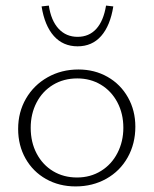

<svg xmlns="http://www.w3.org/2000/svg" viewBox="-20 -664 551 688"><path d="M45 -202Q45 -262 73 -310.5Q101 -359 150.5 -387Q200 -415 261 -415Q319 -415 365.5 -388.5Q412 -362 438.5 -315Q465 -268 465 -210Q465 -149 437.5 -100Q410 -51 361 -23.5Q312 4 251 4Q192 4 145 -22.5Q98 -49 71.5 -96Q45 -143 45 -202ZM422 -206Q422 -257 400.5 -297.5Q379 -338 341.5 -360.5Q304 -383 257 -383Q208 -383 170 -360Q132 -337 111 -296.5Q90 -256 90 -206Q90 -154 111.5 -113.5Q133 -73 170.5 -50.5Q208 -28 256 -28Q304 -28 342 -51.5Q380 -75 401 -116Q422 -157 422 -206ZM129 -641 155 -644Q163 -590 190 -561Q217 -532 258 -532Q299 -532 325 -560.5Q351 -589 360 -644L386 -641Q375 -572 342.5 -535Q310 -498 258 -498Q206 -498 173 -535Q140 -572 129 -641Z"/></svg>

Font: Ysabeau Light
Style: Regular
Weight: 300
Designer: Christian Thalmann (Catharsis Fonts)
Version: Version 0.003